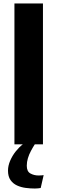

<svg xmlns="http://www.w3.org/2000/svg" viewBox="-20 -830 330 1104"><path d="M63 0V-810H227V0ZM181 254Q155 254 128 250.5Q101 247 78 236.5Q55 226 40.5 205.5Q26 185 26 151Q26 123 38.5 94Q51 65 70.5 40.5Q90 16 111 0H180Q169 17 158 37.5Q147 58 140.5 79.5Q134 101 134 123Q134 156 155 167.5Q176 179 201 179Q209 179 217 178.5Q225 178 231 177L214 251Q208 252 199 253Q190 254 181 254Z"/></svg>

Font: Oswald SemiBold
Style: Regular
Weight: 600
Designer: Vernon Adams
Foundry: Vernon Adams
Version: Version 4.100; ttfautohint (v1.8.1.43-b0c9)